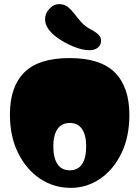

<svg xmlns="http://www.w3.org/2000/svg" viewBox="-20 -895 674 929"><path d="M322 14Q241 14 174.5 -30Q108 -74 68 -154Q28 -234 28 -341Q28 -475 97.5 -544.5Q167 -614 316 -614Q467 -614 536.5 -543.5Q606 -473 606 -339Q606 -233 567.5 -153.5Q529 -74 464.5 -30Q400 14 322 14ZM318 -71Q357 -71 377 -101Q397 -131 397 -187Q397 -241 377 -270.5Q357 -300 318 -300Q278 -300 258 -270.5Q238 -241 238 -187Q238 -131 258 -101Q278 -71 318 -71ZM413 -652Q378 -652 333.5 -670.5Q289 -689 254 -715Q198 -757 198 -802Q198 -830 219.5 -853Q241 -876 269 -875Q293 -874 309.5 -860.5Q326 -847 341 -827Q356 -807 374 -787Q392 -767 419 -753Q442 -741 455.5 -728Q469 -715 469 -698Q469 -677 453.5 -664.5Q438 -652 413 -652Z"/></svg>

Font: Matemasie
Style: Regular
Weight: 400
Designer: Adam Yeo
Version: Version 1.001; ttfautohint (v1.8.4.7-5d5b)